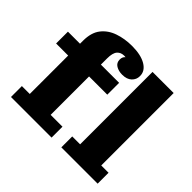

<svg xmlns="http://www.w3.org/2000/svg" viewBox="-169 -956 1170 1170"><g transform="rotate(45 416.5 -371.0)"><path d="M488 0V-94H556V-718H738V-94H801V0ZM54 0V-94H122V-425H18V-527H122V-553Q122 -623 154 -664Q186 -705 239.5 -723.5Q293 -742 356 -742Q433 -742 477 -715.5Q521 -689 520 -645Q520 -616 498.5 -595.5Q477 -575 437 -575Q406 -575 383.5 -588.5Q361 -602 361 -630Q361 -653 376 -665Q371 -666 365 -666Q335 -666 318.5 -646.5Q302 -627 302 -580V-527H459V-425H302V-94H404V0Z"/></g></svg>

Font: Montagu Slab 16pt
Style: Bold
Weight: 700
Designer: Florian Karsten
Foundry: Florian Karsten
Version: Version 1.000; ttfautohint (v1.8.3)